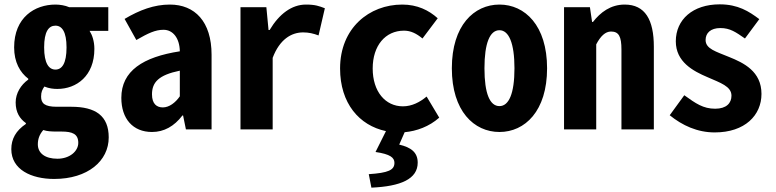

<svg xmlns="http://www.w3.org/2000/svg" viewBox="-20 -595 3567 883"><path d="M229 228C384 228 480 145 480 37C480 -62 420 -104 308 -104H241C185 -104 169 -120 169 -151C169 -173 175 -183 184 -197C206 -188 226 -186 244 -186C332 -186 414 -246 414 -370C414 -406 404 -434 392 -453H478V-562H298C280 -570 255 -574 235 -574C140 -574 45 -515 45 -377C45 -309 72 -262 110 -233V-229C76 -205 52 -166 52 -124C52 -78 71 -49 99 -29V-25C53 6 32 44 32 91C32 185 124 228 229 228ZM235 -275C205 -275 183 -303 183 -377C183 -450 204 -477 235 -477C265 -477 286 -449 286 -377C286 -303 265 -275 235 -275ZM244 135C188 135 154 110 154 69C154 45 161 24 179 3C197 9 216 10 243 10H263C313 10 340 21 340 62C340 100 301 135 244 135Z M679 12C734 12 781 -14 819 -64H822L835 0H953V-343C953 -496 876 -574 761 -574C689 -574 622 -549 553 -508L607 -411C661 -442 694 -458 732 -458C776 -458 806 -419 807 -359C638 -333 538 -269 538 -145C538 -49 591 12 679 12ZM729 -101C701 -101 679 -117 679 -161C679 -217 710 -250 807 -270V-152C787 -123 758 -101 729 -101Z M1086 0H1234V-329C1266 -414 1320 -446 1374 -446C1400 -446 1421 -441 1445 -432L1474 -557C1448 -567 1430 -574 1387 -574C1322 -574 1264 -531 1220 -457H1215L1205 -562H1086Z M1688 268C1824 262 1901 228 1901 153C1901 106 1871 83 1816 70L1841 13C1896 8 1954 -13 2000 -54L1942 -151C1911 -125 1874 -106 1833 -106C1752 -106 1694 -174 1694 -280C1694 -385 1752 -454 1838 -454C1869 -454 1895 -441 1923 -418L1993 -511C1952 -548 1899 -574 1830 -574C1678 -574 1544 -466 1544 -280C1544 -120 1632 -18 1755 8L1707 104C1775 114 1794 130 1794 154C1794 187 1766 200 1676 206Z M2277 12C2394 12 2496 -84 2496 -281C2496 -478 2394 -574 2277 -574C2160 -574 2058 -478 2058 -281C2058 -84 2160 12 2277 12ZM2277 -107C2233 -107 2208 -164 2208 -281C2208 -397 2233 -456 2277 -456C2320 -456 2346 -397 2346 -281C2346 -164 2320 -107 2277 -107Z M2574 0H2722V-391C2742 -429 2764 -450 2790 -450C2826 -450 2838 -427 2838 -367V0H2987V-380C2987 -504 2947 -574 2853 -574C2788 -574 2741 -538 2707 -494H2703L2693 -562H2574Z M3267 14C3406 14 3482 -65 3482 -163C3482 -267 3400 -306 3333 -333C3273 -358 3225 -370 3225 -411C3225 -443 3248 -466 3293 -466C3338 -466 3364 -447 3406 -418L3472 -507C3424 -543 3374 -575 3290 -575C3166 -575 3088 -505 3088 -405C3088 -310 3168 -268 3234 -240C3293 -214 3344 -198 3344 -155C3344 -121 3321 -95 3269 -95C3214 -95 3180 -119 3127 -157L3060 -65C3118 -18 3187 14 3267 14Z"/></svg>

Font: Noto Sans Mono CJK SC
Style: Bold
Weight: 700
Designer: Ryoko NISHIZUKA 西塚涼子 (kana, bopomofo & ideographs); Paul D. Hunt (Latin, Greek & Cyrillic); Sandoll Communications 산돌커뮤니
Foundry: Adobe
Version: Version 2.004;hotconv 1.0.118;makeotfexe 2.5.65603